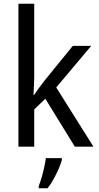

<svg xmlns="http://www.w3.org/2000/svg" viewBox="-20 -780 525 1021"><path d="M162 -370Q162 -350 160.5 -324Q159 -298 158 -276H162Q171 -290 187 -312Q203 -334 215 -349L367 -536H465L279 -315L477 0H378L221 -255L162 -198V0H78V-760H162ZM309 70Q304 91 292 118Q280 145 265 172.5Q250 200 233 221H186V209Q193 192 201 165Q209 138 215 110Q221 82 224 61H309Z"/></svg>

Font: Noto Sans Myanmar SemiCondensed
Style: Regular
Weight: 400
Width: 4
Designer: Monotype Design Team
Foundry: Monotype Imaging Inc.
Version: Version 2.107; ttfautohint (v1.8.4.7-5d5b)